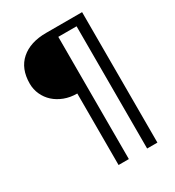

<svg xmlns="http://www.w3.org/2000/svg" viewBox="-204 -833 1008 1106"><g transform="rotate(-30 300.0 -280.0)"><path d="M446.3 153.8V-659.2H324.7V153.8H256.3V-321.8Q210.4 -321.8 171.9 -336.4Q133.3 -351.1 106 -376Q78.6 -400.9 63 -435.1Q47.4 -469.2 47.4 -507.8Q47.4 -606.9 108.4 -660.4Q169.4 -713.9 275.4 -713.9H514.6V153.8Z"/></g></svg>

Font: XB Khoramshahr
Style: Italic
Weight: 400
Italic angle: -12°
Designer: Behnam
Foundry: Irmug
Version: Version 8.005 2009